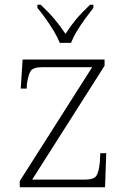

<svg xmlns="http://www.w3.org/2000/svg" viewBox="-20 -786 534 806"><path d="M63 0V-26L367 -504H159Q120 -504 109.5 -489Q99 -474 93 -433L92 -414H67L75 -536H419V-510L115 -32H336Q374 -32 384.5 -48Q395 -64 399 -104L401 -143H426L421 0ZM231 -606Q222 -629 206 -655.5Q190 -682 171.5 -708Q153 -734 137 -753V-766H151Q186 -733 209 -705.5Q232 -678 255 -644Q277 -678 300 -705.5Q323 -733 358 -766H372V-753Q357 -734 338 -708Q319 -682 303 -655.5Q287 -629 278 -606Z"/></svg>

Font: Noto Serif Tamil ExtraLight
Style: Italic
Weight: 200
Italic angle: -12°
Designer: Indian Type Foundry, Tom Grace, and the Monotype Design Team
Foundry: Monotype Imaging Inc.
Version: Version 2.003; ttfautohint (v1.8.4.7-5d5b)